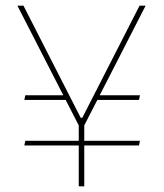

<svg xmlns="http://www.w3.org/2000/svg" viewBox="-20 -659 580 679"><path d="M471.5 -305.5H319L327.5 -322H475ZM66 -144.5 69.5 -161H475L471.5 -144.5ZM69.5 -322H211L220 -305.5H66ZM277 -213.5H259.5L41.5 -639H63L210 -351L265.5 -242.5H271L326.5 -351L473.5 -639H495ZM278 0H258.5V-235.5H278Z"/></svg>

Font: Anek Kannada Thin
Style: Regular
Weight: 250
Version: Version 1.003